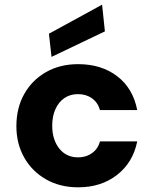

<svg xmlns="http://www.w3.org/2000/svg" viewBox="-20 -788 656 820"><path d="M314 12Q236 12 176.5 -22Q117 -56 83.5 -115Q50 -174 50 -249Q50 -327 83.5 -386.5Q117 -446 176.5 -480Q236 -514 314 -514Q413 -514 480.5 -462.5Q548 -411 566 -318H407Q398 -350 373 -368Q348 -386 313 -386Q280 -386 255.5 -369.5Q231 -353 217 -322.5Q203 -292 203 -251Q203 -220 211 -195.5Q219 -171 233.5 -153Q248 -135 268 -125.5Q288 -116 313 -116Q336 -116 355 -124Q374 -132 387.5 -147Q401 -162 407 -184H566Q548 -94 480 -41Q412 12 314 12ZM200 -545 189 -644 416 -768 428 -654Z"/></svg>

Font: DM Sans 16pt Black
Style: Regular
Weight: 900
Version: Version 4.004;gftools[0.9.30]